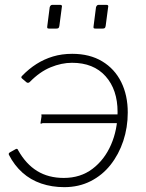

<svg xmlns="http://www.w3.org/2000/svg" viewBox="-20 -762 602 792"><path d="M235 -732 225 -656Q224 -649 221.5 -646.5Q219 -644 211 -644H184Q177 -644 175.5 -646Q174 -648 175 -654L185 -732Q188 -742 196 -742H228Q238 -742 235 -732ZM426 -732 416 -656Q415 -649 412.5 -646.5Q410 -644 402 -644H375Q368 -644 366.5 -646Q365 -648 366 -654L376 -732Q379 -742 387 -742H419Q429 -742 426 -732ZM245 10Q194 10 150 -5Q106 -20 72.5 -50Q39 -80 17 -123Q14 -129 20 -133L45 -147Q48 -149 51 -147.5Q54 -146 55 -142Q87 -85 133.5 -56.5Q180 -28 243 -28Q312 -28 361.5 -65.5Q411 -103 438 -165Q465 -227 465 -300Q465 -392 415.5 -447.5Q366 -503 277 -503Q234 -503 189 -484.5Q144 -466 103 -424Q100 -421 96.5 -420.5Q93 -420 90 -422L70 -439Q68 -441 68 -443.5Q68 -446 71 -449Q99 -478 130.5 -498Q162 -518 198.5 -529Q235 -540 278 -540Q350 -540 401.5 -509Q453 -478 480 -423.5Q507 -369 507 -298Q507 -236 488.5 -180.5Q470 -125 436 -82Q402 -39 353.5 -14.5Q305 10 245 10ZM147 -254 151 -280Q152 -285 150.5 -287.5Q149 -290 153 -290H475L469 -254H157Q153 -254 150.5 -252Q148 -250 147 -254Z"/></svg>

Font: Libre Franklin Thin
Style: Italic
Weight: 100
Italic angle: -8°
Designer: Pablo Impallari, Rodrigo Fuenzalida, Nhung Nguyen
Foundry: Impallari Type
Version: Version 3.000